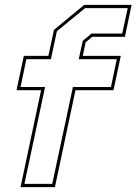

<svg xmlns="http://www.w3.org/2000/svg" viewBox="-20 -770 562 790"><path d="M64.5 0 149 -399H48L78 -540H179L202 -647L326.5 -750H521.5L494 -618.5H359.5L332.5 -596L320.5 -540H477L447 -399H290.5L206 0ZM80.5 -13.5H195L280 -412H436.5L460.5 -526.5H304L320.5 -602L356.5 -632H483L505.5 -736.5H330L214 -641.5L189.5 -526.5H88.5L64.5 -412H165.5Z"/></svg>

Font: Tourney Thin
Style: Italic
Weight: 100
Italic angle: -12°
Designer: Tyler Finck
Foundry: Etcetera Type Co
Version: Version 1.015